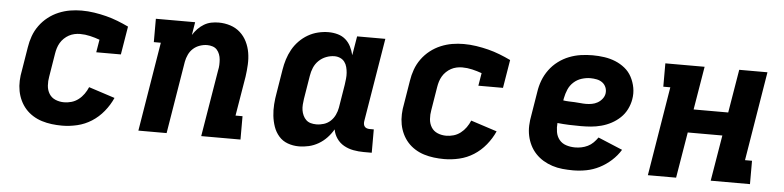

<svg xmlns="http://www.w3.org/2000/svg" viewBox="-39 -716 3677 901"><g transform="rotate(5 1800.0 -265.0)"><path d="M270 8Q245 8 221 5Q197 2 174.5 -5Q152 -12 132 -24.5Q112 -37 97 -54Q82 -71 72 -92Q62 -113 57.5 -136.5Q53 -160 54 -185Q55 -210 60 -234L78 -344Q82 -371 91.5 -397.5Q101 -424 118 -447.5Q135 -471 158 -489Q181 -507 207.5 -518Q234 -529 261 -533.5Q288 -538 315 -538Q345 -538 374.5 -533.5Q404 -529 431.5 -522Q459 -515 486 -504.5Q513 -494 538 -482L516 -349H400L410 -409Q388 -417 364.5 -422.5Q341 -428 317 -428Q304 -428 290.5 -425Q277 -422 265 -415.5Q253 -409 242.5 -399Q232 -389 225 -377Q218 -365 214 -352Q210 -339 208 -326L190 -216Q186 -195 187.5 -173.5Q189 -152 199.5 -135Q210 -118 229 -110Q248 -102 270 -102Q287 -102 304.5 -107Q322 -112 337 -123.5Q352 -135 363 -150.5Q374 -166 381 -183L504 -143Q489 -109 464.5 -79Q440 -49 408.5 -29Q377 -9 341 -0.5Q305 8 270 8Z M629 0 698 -420H665V-530H850L840 -469Q850 -485 863 -498.5Q876 -512 892 -521.5Q908 -531 925.5 -534.5Q943 -538 961 -538Q989 -538 1015.5 -529.5Q1042 -521 1062 -503Q1082 -485 1094 -460.5Q1106 -436 1110.5 -409Q1115 -382 1113.5 -353Q1112 -324 1108 -296L1077 -110H1110V0H925L977 -314Q980 -327 980.5 -340Q981 -353 980 -365.5Q979 -378 974.5 -390Q970 -402 962 -411Q954 -420 941.5 -424Q929 -428 916 -428Q899 -428 881.5 -422Q864 -416 850.5 -404Q837 -392 829 -375Q821 -358 818 -341L762 0Z M1385 8Q1358 8 1333 -1Q1308 -10 1291 -29.5Q1274 -49 1265.5 -73.5Q1257 -98 1254 -124.5Q1251 -151 1253 -179Q1255 -207 1260 -234L1278 -344Q1282 -369 1289.5 -393Q1297 -417 1309.5 -439.5Q1322 -462 1340.5 -481Q1359 -500 1381.5 -513Q1404 -526 1429 -532Q1454 -538 1478 -538Q1501 -538 1522 -532Q1543 -526 1558.5 -512.5Q1574 -499 1583.5 -480Q1593 -461 1598 -440Q1598 -440 1598 -440Q1598 -440 1598 -440L1613 -530H1746L1681 -136Q1680 -129 1681 -122.5Q1682 -116 1686 -111Q1690 -106 1696.5 -104Q1703 -102 1709 -102H1729V8H1691Q1666 8 1642 3.5Q1618 -1 1597.5 -12.5Q1577 -24 1563.5 -43.5Q1550 -63 1546 -86Q1534 -65 1516.5 -46.5Q1499 -28 1477.5 -15.5Q1456 -3 1432.5 2.5Q1409 8 1385 8ZM1458 -102Q1476 -102 1493.5 -107.5Q1511 -113 1524.5 -125.5Q1538 -138 1546 -155Q1554 -172 1557 -189L1575 -299Q1577 -313 1578.5 -327.5Q1580 -342 1579 -355.5Q1578 -369 1574.5 -382.5Q1571 -396 1563 -406.5Q1555 -417 1542.5 -422.5Q1530 -428 1516 -428Q1496 -428 1476.5 -420.5Q1457 -413 1442 -398.5Q1427 -384 1419 -365Q1411 -346 1408 -326L1390 -216Q1388 -203 1387 -189Q1386 -175 1388 -162.5Q1390 -150 1395.5 -138Q1401 -126 1410 -117.5Q1419 -109 1431.5 -105.5Q1444 -102 1458 -102Z M2070 8Q2045 8 2021 5Q1997 2 1974.5 -5Q1952 -12 1932 -24.5Q1912 -37 1897 -54Q1882 -71 1872 -92Q1862 -113 1857.5 -136.5Q1853 -160 1854 -185Q1855 -210 1860 -234L1878 -344Q1882 -371 1891.5 -397.5Q1901 -424 1918 -447.5Q1935 -471 1958 -489Q1981 -507 2007.5 -518Q2034 -529 2061 -533.5Q2088 -538 2115 -538Q2145 -538 2174.5 -533.5Q2204 -529 2231.5 -522Q2259 -515 2286 -504.5Q2313 -494 2338 -482L2316 -349H2200L2210 -409Q2188 -417 2164.5 -422.5Q2141 -428 2117 -428Q2104 -428 2090.5 -425Q2077 -422 2065 -415.5Q2053 -409 2042.5 -399Q2032 -389 2025 -377Q2018 -365 2014 -352Q2010 -339 2008 -326L1990 -216Q1986 -195 1987.5 -173.5Q1989 -152 1999.5 -135Q2010 -118 2029 -110Q2048 -102 2070 -102Q2087 -102 2104.5 -107Q2122 -112 2137 -123.5Q2152 -135 2163 -150.5Q2174 -166 2181 -183L2304 -143Q2289 -109 2264.5 -79Q2240 -49 2208.5 -29Q2177 -9 2141 -0.5Q2105 8 2070 8Z M2677 8Q2652 8 2627 5.5Q2602 3 2579 -4.5Q2556 -12 2536 -24Q2516 -36 2500 -53Q2484 -70 2473.5 -91Q2463 -112 2458 -135.5Q2453 -159 2454 -184Q2455 -209 2460 -234L2478 -344Q2482 -372 2492 -398.5Q2502 -425 2519.5 -449Q2537 -473 2561 -491Q2585 -509 2612 -519.5Q2639 -530 2666.5 -534Q2694 -538 2722 -538Q2750 -538 2777.5 -534Q2805 -530 2829.5 -520Q2854 -510 2874.5 -493.5Q2895 -477 2907.5 -453.5Q2920 -430 2925 -403Q2930 -376 2925 -348Q2921 -324 2909.5 -301Q2898 -278 2879.5 -260.5Q2861 -243 2838.5 -231Q2816 -219 2791.5 -212.5Q2767 -206 2743.5 -204Q2720 -202 2696 -202Q2668 -202 2640.5 -203Q2613 -204 2585 -207Q2583 -186 2586.5 -165Q2590 -144 2602.5 -128.5Q2615 -113 2635 -106.5Q2655 -100 2677 -100Q2692 -100 2707 -103Q2722 -106 2736.5 -113Q2751 -120 2762.5 -131.5Q2774 -143 2783 -156L2898 -108Q2881 -80 2855.5 -57Q2830 -34 2800.5 -19Q2771 -4 2739.5 2Q2708 8 2677 8ZM2710 -308Q2724 -308 2738 -310.5Q2752 -313 2764.5 -320Q2777 -327 2786.5 -339Q2796 -351 2798 -365Q2800 -380 2794.5 -393.5Q2789 -407 2777.5 -415.5Q2766 -424 2751 -427Q2736 -430 2721 -430Q2701 -430 2680 -423.5Q2659 -417 2642.5 -402Q2626 -387 2617.5 -367Q2609 -347 2605 -326L2603 -315Q2616 -313 2629.5 -312.5Q2643 -312 2656.5 -311.5Q2670 -311 2683.5 -309.5Q2697 -308 2710 -308Z M3029 0 3098 -420H3065V-530H3250L3216 -326H3379L3413 -530H3546L3477 -110H3510V0H3325L3361 -216H3198L3162 0Z"/></g></svg>

Font: Iosevka Curly Slab XBdEx
Style: Italic
Weight: 800
Width: 7
Italic angle: -9°
Monospace: yes
Designer: Belleve Invis
Foundry: Belleve Invis
Version: Version 11.1.0; ttfautohint (v1.8.3)